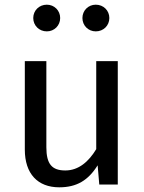

<svg xmlns="http://www.w3.org/2000/svg" viewBox="-20 -788 615 820"><path d="M483 -527H391V-151C359 -98 316 -60 259 -60C202 -60 178 -87 178 -159V-527H86V-149C86 -46 141 12 233 12C308 12 357 -18 397 -82L404 0H483ZM389 -768C357 -768 332 -743 332 -711C332 -679 357 -654 389 -654C422 -654 447 -679 447 -711C447 -743 422 -768 389 -768ZM180 -768C147 -768 122 -743 122 -711C122 -679 147 -654 180 -654C212 -654 237 -679 237 -711C237 -743 212 -768 180 -768Z"/></svg>

Font: Fira Math
Style: Regular
Weight: 400
Designer: Xiangdong Zeng
Foundry: Xiangdong Zeng
Version: Version 0.3.4